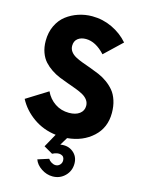

<svg xmlns="http://www.w3.org/2000/svg" viewBox="-147 -844 885 1188"><g transform="rotate(15 296.0 -249.5)"><path d="M564 -212.4Q564 -118.2 499.5 -59.1Q435.1 0 336.4 8.8L306.2 58.6Q354 50.3 387.7 77.1Q421.4 104 421.4 149.9Q421.4 196.8 389.2 229Q356.9 261.2 310.1 261.2Q272 261.2 237.8 238.5Q203.6 215.8 192.4 183.6L262.7 161.1Q269.5 172.4 283.2 180.7Q296.9 189 310.1 189Q326.2 189 337.4 177.5Q348.6 166 348.6 149.9Q348.6 123.5 325.9 116.7Q303.2 109.9 271.5 126.5L214.8 93.8L262.7 7.3Q181.6 -2.4 117.9 -47.4Q54.2 -92.3 20 -157.7L156.2 -242.7Q177.2 -197.8 216.6 -171.4Q255.9 -145 306.2 -145Q349.1 -145 374 -163.8Q398.9 -182.6 398.9 -213.9Q398.9 -234.9 387 -251.2Q375 -267.6 355 -278.8Q335 -290 309.1 -299.8Q283.2 -309.6 254.4 -319.6Q225.6 -329.6 197 -341.3Q168.5 -353 142.6 -370.4Q116.7 -387.7 96.7 -409.7Q76.7 -431.6 64.7 -464.6Q52.7 -497.6 52.7 -538.6Q52.7 -592.8 73.2 -636Q93.8 -679.2 128.2 -705.6Q162.6 -731.9 204.8 -745.8Q247.1 -759.8 292.5 -759.8Q360.4 -759.8 420.9 -731.2Q481.4 -702.6 523.9 -653.8L413.6 -548.8Q354 -613.8 291 -613.8Q259.3 -613.8 239 -597.7Q218.8 -581.5 218.8 -551.3Q218.8 -530.8 230.5 -514.9Q242.2 -499 262.2 -488Q282.2 -477.1 308.1 -467.5Q334 -458 362.8 -447.8Q391.6 -437.5 420.2 -425.3Q448.7 -413.1 474.6 -394.5Q500.5 -376 520.5 -352.3Q540.5 -328.6 552.2 -292.7Q564 -256.8 564 -212.4Z"/></g></svg>

Font: Now
Style: Bold
Weight: 700
Designer: Alfredo Marco Pradil
Foundry: Alfredo Marco Pradil
Version: Version 1.002;PS 001.002;hotconv 1.0.88;makeotf.lib2.5.64775